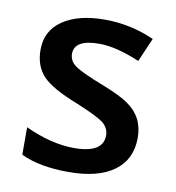

<svg xmlns="http://www.w3.org/2000/svg" viewBox="-64 -552 565 618"><g transform="rotate(10 219.0 -243.5)"><path d="M346.7 -243.2Q400.4 -206.1 400.4 -138.2Q400.4 -67.4 348.4 -29.3Q296.4 8.8 199.7 8.8Q103.5 8.8 43.9 -20.5V-109.9Q129.9 -70.3 203.6 -70.3Q298.8 -70.3 298.8 -127.9Q298.3 -154.3 276.4 -170.2Q254.4 -186 186.5 -213.9Q102.5 -246.6 72.8 -278.8Q43 -311.5 43 -363.3Q43 -425.8 93.3 -460Q144 -494.6 230.5 -494.6Q314.9 -494.6 392.6 -460L358.9 -382.3Q281.2 -415 226.6 -415Q145 -415 145 -368.2Q145 -344.7 166 -329.6Q187.5 -314 259.3 -286.1Q320.8 -262.2 346.7 -243.2Z"/></g></svg>

Font: Khula Semibold
Style: Regular
Weight: 600
Designer: Erin McLaughlin, Steve Matteson
Version: Version 1.000;PS 1.0;hotconv 1.0.72;makeotf.lib2.5.5900